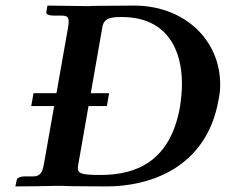

<svg xmlns="http://www.w3.org/2000/svg" viewBox="-20 -667 809 688"><path d="M40 -22 35 1C77 1 141 0 183 -1C197 -1 211 -1 229 0C259 0 300 1 363 1C513 1 720 -63 763 -309C767 -327 769 -346 769 -364C769 -523 642 -647 460 -647C431 -647 373 -646 317 -646C311 -646 304 -645 297 -645L150 -647L146 -624C144 -616 155 -611 174 -611H202C219 -611 226 -606 226 -590C226 -584 226 -578 224 -569L182.3 -333H100L92 -287H174.1L137 -77C131.9 -48 122 -35 100 -35H71C51 -35 41 -29 40 -22ZM260 -75 297.2 -287H363L371 -333H305.3L347 -571C353 -603 379 -606 416 -606C577 -606 632 -491 632 -367C632 -339 629 -312 625 -284C590 -88 468 -40 340 -40C274 -40 259 -45 259 -64C259 -67 259 -71 260 -75Z"/></svg>

Font: Linux Libertine O
Style: Bold Italic
Weight: 700
Italic angle: -11.5°
Designer: Philipp H. Poll
Foundry: Philipp H. Poll
Version: Version 4.1.0